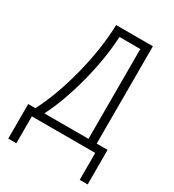

<svg xmlns="http://www.w3.org/2000/svg" viewBox="-211 -831 1023 1131"><g transform="rotate(30 300.0 -265.5)"><path d="M25 -52H74Q144 -189 190 -369.5Q236 -550 241 -714H491V-52H565V183H511V0H80V183H25ZM435 -52V-663H293Q286 -515 242 -345.5Q198 -176 135 -52Z"/></g></svg>

Font: Noto Sans Mono UI Light
Style: Regular
Weight: 300
Monospace: yes
Designer: Monotype Design team
Foundry: Monotype Imaging Inc.
Version: Version 1.000